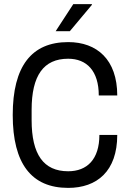

<svg xmlns="http://www.w3.org/2000/svg" viewBox="-20 -903 632 935"><path d="M320 -751 428 -880 427 -883H337L251 -751ZM312 -698C134 -698 42 -581 42 -343C42 -105 134 12 312 12C452 12 551 -69 551 -246H464C464 -127 404 -69 312 -69C192 -69 134 -151 134 -318V-368C134 -535 192 -617 312 -617C402 -617 461 -558 461 -438H551C551 -613 452 -698 312 -698Z"/></svg>

Font: Archivo Narrow
Style: Regular
Weight: 400
Designer: Hector Gatti
Foundry: Omnibus-Type
Version: Version 1.003;PS 001.003;hotconv 1.0.70;makeotf.lib2.5.58329